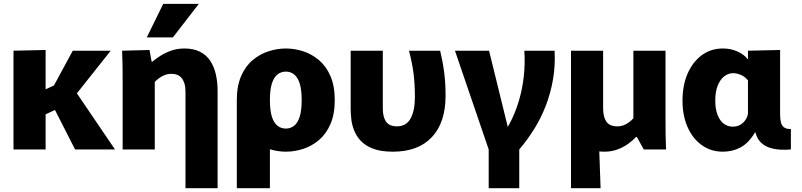

<svg xmlns="http://www.w3.org/2000/svg" viewBox="-20 -787 4224 1011"><path d="M51 -520 220.2 -523.8V-316.8L297.2 -352L243.2 -298.3L363.2 -520H563L354.5 -257.3L353.8 -341.3L585.5 0H375.3L236.7 -272.3L312.2 -227.3L220.2 -185.2V0H51Z M625.8 -347.5Q625.8 -396.8 625.3 -439.8Q624.8 -482.8 623 -520L767.3 -523.8L778.3 -462.5H782.8Q799.3 -476.8 824.3 -492.8Q849.3 -508.8 881.2 -520.2Q913.2 -531.7 950.7 -531.7Q999 -531.7 1032.7 -514.7Q1066.3 -497.7 1086.5 -467.6Q1106.7 -437.5 1116.2 -396.8Q1125.8 -356.2 1125.8 -308.8V204H956.7V-304.8Q956.7 -329.2 951.3 -346.8Q946 -364.3 936.4 -375.9Q926.8 -387.5 913.5 -392.9Q900.2 -398.3 884.2 -398.3Q864.5 -398.3 848.1 -392.2Q831.7 -386 818.7 -376.2Q805.7 -366.3 795 -356V0H625.8ZM752.8 -590 839.5 -766.7H1027L890.3 -590Z M1485.2 11.7Q1439.7 11.7 1393.8 -3.2Q1348 -18 1310.1 -49.8Q1272.2 -81.7 1249.6 -133.8Q1227 -186 1227 -260Q1227 -334 1249.6 -386.2Q1272.2 -438.3 1310.1 -470.2Q1348 -502 1393.8 -516.8Q1439.7 -531.7 1485.2 -531.7Q1531.7 -531.7 1577 -516.8Q1622.3 -502 1659.9 -470.2Q1697.5 -438.3 1720.1 -386.2Q1742.7 -334 1742.7 -260Q1742.7 -186 1720.1 -133.8Q1697.5 -81.7 1659.9 -49.8Q1622.3 -18 1577 -3.2Q1531.7 11.7 1485.2 11.7ZM1227 204V-260H1401.2V204ZM1485.2 -110Q1510.2 -110 1529.1 -125.2Q1548 -140.5 1558.3 -173.3Q1568.5 -206.2 1568.5 -260Q1568.5 -314 1558.3 -346.8Q1548 -379.5 1529.1 -394.8Q1510.2 -410 1485.2 -410Q1460.2 -410 1440.9 -394.8Q1421.7 -379.5 1411.4 -346.8Q1401.2 -314 1401.2 -260Q1401.2 -206.2 1411.4 -173.3Q1421.7 -140.5 1440.9 -125.2Q1460.2 -110 1485.2 -110Z M2048.7 11.7Q2182.3 11.7 2254.2 -65Q2326.2 -141.7 2326.2 -283.3Q2326.2 -350.8 2318.7 -407.3Q2311.3 -463.8 2297.7 -520H2133.5Q2149.8 -458.7 2157.3 -402.3Q2164.7 -346 2164.7 -275Q2164.7 -204.7 2142 -163.2Q2119.3 -121.7 2070.3 -121.7Q2030 -121.7 2012.8 -146.4Q1995.7 -171.2 1995.7 -216.7V-520H1826.5V-215.5Q1826.5 -192.5 1829.4 -162.7Q1832.3 -133 1843.9 -102.3Q1855.5 -71.7 1879.3 -45.8Q1903.2 -20 1944.2 -4.2Q1985.2 11.7 2048.7 11.7Z M2375.7 -520H2555.2L2664.5 -75H2625.7Q2653.8 -114.2 2676.7 -162.4Q2699.5 -210.7 2715.3 -266.8Q2731.2 -323 2738.3 -386.6Q2745.3 -450.2 2741 -520H2900.3Q2904.5 -439 2891.4 -365.8Q2878.3 -292.5 2852.7 -227.1Q2827 -161.7 2791.2 -104.9Q2755.3 -48.2 2714.2 0H2553.3ZM2553.3 204V-31.8H2714.2V204Z M3163 11.7Q3095.2 11.7 3056.5 -18.8Q3017.8 -49.3 3002.3 -101Q2986.7 -152.7 2986.7 -215.5V-520H3155.8V-216.7Q3155.8 -171.3 3172.9 -146.5Q3190 -121.7 3230.2 -121.7Q3249.2 -121.7 3264.6 -127.7Q3280 -133.8 3292.7 -143.7Q3305.3 -153.5 3315.2 -164V-520H3484.3V-172.5Q3484.3 -123.2 3484.8 -80.2Q3485.3 -37.2 3487.2 0H3369.8L3333.5 -65.8H3329.2Q3312.7 -47.8 3287.8 -29.8Q3263 -11.7 3231.3 0Q3199.5 11.7 3163 11.7ZM2986.7 204V-263H3125.8L3142.5 204Z M3786.8 11.7Q3723.5 11.7 3675.5 -22.6Q3627.5 -56.8 3600.7 -117.6Q3573.8 -178.3 3573.8 -256.5Q3573.8 -338.3 3600.8 -399.9Q3627.8 -461.5 3675.7 -496.6Q3723.5 -531.7 3786.8 -531.7Q3827.2 -531.7 3861.8 -516.5Q3896.5 -501.3 3916.5 -476.3H3918.5V-520L4087.7 -523.8V-184.7Q4087.7 -161.7 4091.8 -143.8Q4096 -126 4108.3 -116.5Q4120.7 -107 4144.5 -107.8V0Q4117.7 2.5 4088.2 0.9Q4058.8 -0.7 4032.4 -9.3Q4006 -18 3986.2 -37.2Q3966.3 -56.3 3957.8 -89.8H3955.8Q3920.8 -32 3878.4 -10.2Q3836 11.7 3786.8 11.7ZM3838.8 -120Q3872 -120 3893.7 -141.6Q3915.3 -163.2 3918.5 -189V-363.7Q3903.8 -382.7 3881.8 -392.2Q3859.8 -401.7 3841 -401.7Q3814 -401.7 3792.5 -384.3Q3771 -366.8 3758.7 -335Q3746.3 -303.2 3746.3 -258.2Q3746.3 -212.5 3758.6 -181.5Q3770.8 -150.5 3791.8 -135.2Q3812.8 -120 3838.8 -120Z"/></svg>

Font: Murecho Thin
Style: Regular
Weight: 100
Designer: Neil Summerour
Foundry: Positype
Version: Version 1.010